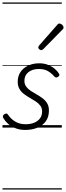

<svg xmlns="http://www.w3.org/2000/svg" viewBox="-20 -1030 533 1550"><path d="M184 19Q138 19 102 4Q66 -11 42.5 -33Q19 -55 7 -77Q2 -84 3.5 -92.5Q5 -101 14 -107Q24 -113 31 -113.5Q38 -114 44 -105Q67 -70 103 -48.5Q139 -27 186 -27Q224 -27 254 -38.5Q284 -50 302 -73Q320 -96 320 -131Q320 -158 305.5 -177Q291 -196 268.5 -211Q246 -226 221 -240Q196 -254 173.5 -271Q151 -288 137 -312Q123 -336 123 -370Q123 -415 145 -448Q167 -481 206.5 -500Q246 -519 297 -519Q338 -519 370 -505.5Q402 -492 423.5 -473Q445 -454 455 -437Q460 -429 459.5 -423Q459 -417 448 -409Q440 -404 433 -404.5Q426 -405 419 -412Q393 -442 364.5 -457.5Q336 -473 292 -473Q242 -473 209.5 -447.5Q177 -422 177 -377Q177 -351 191 -331.5Q205 -312 227.5 -297Q250 -282 276 -267.5Q302 -253 324.5 -236Q347 -219 361 -195.5Q375 -172 375 -138Q375 -85 349 -50Q323 -15 279.5 2Q236 19 184 19ZM312 -625Q306 -625 297.5 -632Q289 -639 289 -646Q289 -650 290.5 -654Q292 -658 296 -663L440 -827Q446 -835 450.5 -837.5Q455 -840 460 -840Q467 -840 475 -835Q483 -830 488 -822.5Q493 -815 493 -808Q493 -803 491.5 -799.5Q490 -796 485 -792L330 -634Q320 -625 312 -625ZM0 490H479V500H0ZM0 -20H479V0H0ZM0 -505H479V-500H0ZM0 -1010H479V-1000H0Z"/></svg>

Font: Playwrite NZ Guides
Style: Regular
Weight: 400
Designer: Veronika Burian, José Scaglione
Foundry: TypeTogether
Version: Version 1.003